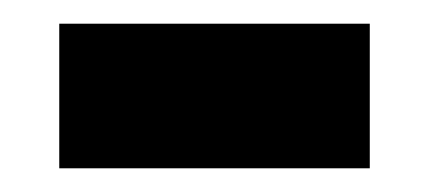

<svg xmlns="http://www.w3.org/2000/svg" viewBox="-20 -349 362 162"><path d="M30 -207V-329H292V-207Z"/></svg>

Font: Noto Sans Adlam Unjoined
Style: Bold
Weight: 700
Version: Version 3.001